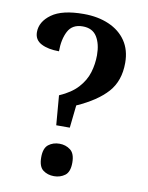

<svg xmlns="http://www.w3.org/2000/svg" viewBox="-83 -784 657 851"><g transform="rotate(10 245.5 -358.5)"><path d="M179 -350Q232 -373 261.5 -405.5Q291 -438 302.5 -476Q314 -514 314 -554Q314 -605 294 -637Q274 -669 230 -669Q183 -669 164 -632.5Q145 -596 145 -542Q96 -542 65 -558Q34 -574 34 -609Q34 -656 81 -690Q128 -724 225 -724Q289 -724 338.5 -702.5Q388 -681 415.5 -640.5Q443 -600 443 -542Q443 -461 397.5 -410Q352 -359 262 -319L251 -217H190ZM219 7Q190 7 169.5 -8.5Q149 -24 149 -66Q149 -107 169.5 -123Q190 -139 219 -139Q247 -139 268 -123Q289 -107 289 -66Q289 -24 268 -8.5Q247 7 219 7Z"/></g></svg>

Font: Noto Serif SemiCondensed SemiBold
Style: Regular
Weight: 600
Width: 4
Designer: Monotype Design Team
Foundry: Monotype Imaging Inc.
Version: Version 2.013; ttfautohint (v1.8.4.7-5d5b)